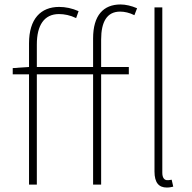

<svg xmlns="http://www.w3.org/2000/svg" viewBox="-20 -827 861 860"><path d="M727 13C740 13 747 11 756 9L749 -22C738 -20 734 -20 729 -20C716 -20 707 -31 707 -53V-794H672V-59C672 -8 692 13 727 13ZM37 -494H110V0H145V-494H397V0H433V-494H557V-527H433V-650C433 -729 459 -775 518 -775C538 -775 560 -770 582 -759L594 -790C569 -801 542 -807 520 -807C443 -807 397 -758 397 -655V-527H145V-628C145 -714 178 -764 244 -764C268 -764 294 -759 321 -746L332 -777C303 -790 273 -796 245 -796C163 -796 110 -743 110 -633V-527L37 -522Z"/></svg>

Font: Harano Aji Gothic KR ExtraLight
Style: Regular
Weight: 250
Foundry: Masamichi Hosoda
Version: HaranoAjiGothicKR-ExtraLight version 20220220;ttx 4.29.1